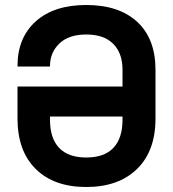

<svg xmlns="http://www.w3.org/2000/svg" viewBox="-20 -734 692 768"><path d="M325 14Q196 14 123 -58Q50 -130 50 -260V-388H470V-268H180V-254Q180 -181 216.5 -142.5Q253 -104 325 -104Q397 -104 433.5 -142.5Q470 -181 470 -254V-456Q470 -521 433 -558.5Q396 -596 325 -596Q255 -596 217.5 -560Q180 -524 180 -470V-468H50V-470Q50 -583 123 -648.5Q196 -714 325 -714Q456 -714 529 -646.5Q602 -579 602 -454V-260Q602 -130 528 -58Q454 14 325 14Z"/></svg>

Font: Space Grotesk Variable Light
Style: Regular
Weight: 300
Designer: Florian Karsten
Foundry: Florian Karsten
Version: Version 2.000